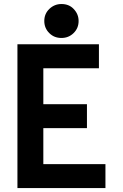

<svg xmlns="http://www.w3.org/2000/svg" viewBox="-20 -958 626 978"><path d="M293 -937.5Q331.1 -937.5 354.5 -913.1Q380.4 -886.7 380.4 -851.1Q380.4 -814.5 355 -789.6Q329.6 -764.6 293 -764.6Q256.3 -764.6 231.9 -788.6Q205.6 -814 205.6 -851.1Q205.6 -888.2 231.9 -913.1Q257.8 -937.5 293 -937.5ZM517.1 0H68.8V-732.4H483.9V-610.4H200.7V-427.2H422.9V-305.2H200.7V-122.1H517.1Z"/></svg>

Font: Consola Mono
Style: Bold
Weight: 700
Monospace: yes
Designer: Wojciech Kalinowski "wmk69" (wmk69@o2.pl)
Foundry: Wojciech Kalinowski "wmk69" (wmk69@o2.pl)
Version: Version 2.1.0